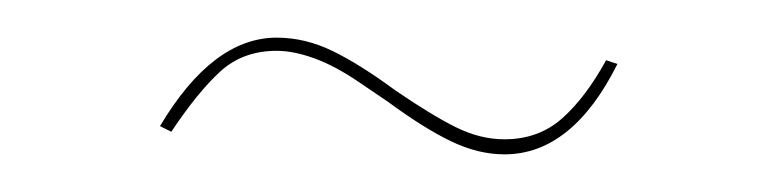

<svg xmlns="http://www.w3.org/2000/svg" viewBox="-20 -370 413 102"><path d="M186 -316Q183 -318 170.5 -326.5Q158 -335 147 -339Q136 -343 127 -343Q109 -343 97 -332Q85 -321 71 -300L65 -303Q93 -350 127 -350Q142 -350 156.5 -343Q171 -336 190 -322Q209 -309 222 -302.5Q235 -296 248 -296Q266 -296 278.5 -307Q291 -318 302 -338L308 -336Q284 -288 248 -288Q234 -288 219.5 -295Q205 -302 186 -316Z"/></svg>

Font: Fira Sans Compressed Eight
Style: Regular
Weight: 100
Width: 1
Designer: bBox Type GmbH & Carrois Corporate GbR & Edenspiekermann AG
Foundry: bBox Type GmbH & Carrois Corporate GbR & Edenspiekermann AG
Version: Version 4.301